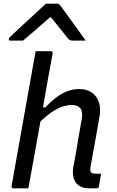

<svg xmlns="http://www.w3.org/2000/svg" viewBox="-20 -1030 640 1050"><path d="M175 -750Q190 -750 204 -750Q218 -750 232 -750Q246 -750 259 -750Q262 -750 264 -748.5Q266 -747 267 -744.5Q268 -742 268 -739Q254 -665 241 -591Q228 -517 215 -443Q202 -369 188.5 -295Q175 -221 162 -147.5Q149 -74 135 0Q122 0 108 0Q94 0 80 0Q66 0 52 0Q49 0 47 -1.5Q45 -3 43.5 -5.5Q42 -8 43 -11Q57 -91 71.5 -170.5Q86 -250 100 -330.5Q114 -411 128.5 -491Q143 -571 157 -650Q163 -683 167.5 -708.5Q172 -734 175 -750ZM413 -543Q445 -543 468.5 -531.5Q492 -520 506.5 -499.5Q521 -479 525.5 -451.5Q530 -424 524 -392Q516 -346 508 -300Q500 -254 491.5 -209Q483 -164 475 -117Q473 -105 474 -98Q475 -91 479 -86Q483 -83 489 -81.5Q495 -80 503 -80Q506 -80 508 -80Q510 -80 512.5 -80Q515 -80 518 -80H533Q530 -62 527 -45Q524 -28 521 -11Q520 -5 516.5 -2.5Q513 0 508 0Q503 0 491 0Q479 0 469 0Q434 0 412.5 -14.5Q391 -29 383 -55.5Q375 -82 381 -118Q390 -162 397 -204.5Q404 -247 411.5 -290.5Q419 -334 427 -379Q434 -419 419.5 -437.5Q405 -456 373 -456Q345 -456 315 -444.5Q285 -433 252 -409Q219 -385 183 -348L198 -443H229Q258 -475 287.5 -497Q317 -519 348.5 -531Q380 -543 413 -543ZM231 -1010Q246 -1010 261 -1010Q276 -1010 291 -1010Q299 -1010 304 -1006Q309 -1002 319 -988Q325 -979 340 -958.5Q355 -938 374.5 -911Q394 -884 413.5 -857Q433 -830 449 -808Q430 -808 414 -808Q398 -808 380 -808Q369 -808 363.5 -810Q358 -812 352 -819Q341 -832 313 -868Q285 -904 242 -956L282 -935H229L278 -957Q218 -904 178 -869.5Q138 -835 106 -808H37Q33 -808 31 -809Q29 -810 28.5 -812.5Q28 -815 28 -817Q29 -821 33 -825.5Q37 -830 53 -845Q68 -859 92 -881.5Q116 -904 143.5 -929Q171 -954 194.5 -976Q218 -998 231 -1010Z"/></svg>

Font: RecMonoLinear Nerd Font Mono
Style: Italic
Weight: 400
Italic angle: -10°
Monospace: yes
Version: Version 1.085; ttfautohint (v1.8.4.7-5d5b);Nerd Fonts 3.2.1